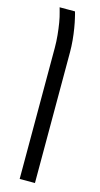

<svg xmlns="http://www.w3.org/2000/svg" viewBox="-133 -669 494 948"><g transform="rotate(15 114.0 -195.0)"><path d="M75.2 239.3V-430.7Q75.2 -462.4 72 -494.9Q68.8 -527.3 64 -556.6Q59.1 -585.9 52.7 -607.4Q51.3 -613.3 49.6 -618.9Q47.9 -624.5 46.4 -630.4H125Q127 -623.5 129.2 -615.2Q131.3 -606.9 133.3 -597.7Q138.2 -577.6 142.8 -549.6Q147.5 -521.5 150.4 -490.5Q153.3 -459.5 153.3 -430.7V239.3Z"/></g></svg>

Font: Open Sans SemiCondensed
Style: Regular
Weight: 400
Width: 4
Designer: Monotype Design Team
Foundry: Monotype Imaging Inc.
Version: Version 3.000